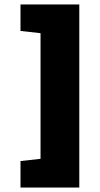

<svg xmlns="http://www.w3.org/2000/svg" viewBox="-20 -715 448 862"><path d="M72 8 162 -2V-566L72 -576V-695H336V127H72Z"/></svg>

Font: Martel Sans Black
Style: Regular
Weight: 900
Designer: Dan Reynolds and Mathieu Réguer
Foundry: Dan Reynolds and Mathieu Réguer
Version: Version 1.002; ttfautohint (v1.1) -l 5 -r 5 -G 72 -x 0 -D la